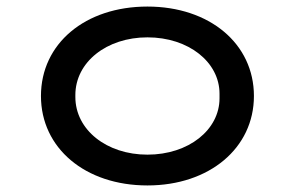

<svg xmlns="http://www.w3.org/2000/svg" viewBox="-20 -556 900 586"><path d="M430 10C619 10 755 -104 755 -263C755 -423 619 -536 430 -536C240 -536 105 -423 105 -263C105 -104 240 10 430 10ZM430 -84C305 -84 210 -160 210 -260C210 -261 210 -262 210 -263C210 -264 210 -265 210 -266C210 -366 305 -442 430 -442C556 -442 650 -366 650 -270C650 -267 650 -265 650 -263C650 -261 650 -259 650 -256C650 -160 556 -84 430 -84Z"/></svg>

Font: Lexend Peta
Style: Regular
Weight: 400
Designer: Bonnie Shaver-Troup, Thomas Jockin
Foundry: Lexend
Version: Version 1.007